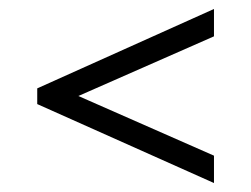

<svg xmlns="http://www.w3.org/2000/svg" viewBox="-20 -564 560 428"><path d="M457 -544V-483L132 -340V-360L457 -217V-156L63 -332V-367Z"/></svg>

Font: Pathway Extreme SemiCondensed Light
Style: Regular
Weight: 300
Width: 4
Version: Version 1.001;gftools[0.9.26]